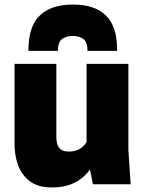

<svg xmlns="http://www.w3.org/2000/svg" viewBox="-20 -811 635 845"><path d="M209 14Q147 14 111 -13.5Q75 -41 59.5 -84.5Q44 -128 44 -175V-530H228V-205Q228 -193 231.5 -178.5Q235 -164 246.5 -154Q258 -144 284 -144Q334 -144 361 -185V-530H545V-150L555 0H389L376 -65Q319 14 209 14ZM495 -587H365Q365 -628 345.5 -640.5Q326 -653 300 -653Q275 -653 255 -640.5Q235 -628 235 -587H105Q105 -685 146 -733Q196 -791 300 -791Q495 -791 495 -598Z"/></svg>

Font: Tanohe Sans ExtraBold
Style: Regular
Weight: 800
Designer: Village Type and Design LLC & Cristiano Sobral
Foundry: Cooper Hewitt Smithsonian Design Museum
Version: Version 1.00;September 29, 2021;FontCreator 13.0.0.2655 64-b